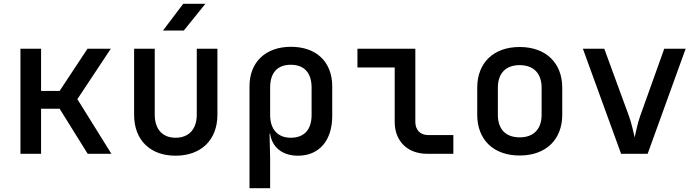

<svg xmlns="http://www.w3.org/2000/svg" viewBox="-20 -805 3640 1005"><path d="M195 0V-236H292L439 0H563L385 -286L560 -550H438L292 -329H195V-550H87V0Z M942 -645 1055 -785H939L833 -645ZM899 10C1032 10 1118 -72 1118 -204V-550H1010V-205C1010 -128 968 -84 899 -84C831 -84 790 -128 790 -205V-550H682V-204C682 -72 766 10 899 10Z M1503 -560C1370 -560 1286 -480 1286 -353V180H1394V23L1391 -105H1394C1404 -34 1458 10 1540 10C1651 10 1719 -70 1719 -198V-353C1719 -481 1636 -560 1503 -560ZM1611 -203C1611 -126 1572 -84 1502 -84C1434 -84 1394 -128 1394 -203V-347C1394 -424 1432 -466 1502 -466C1572 -466 1611 -424 1611 -347Z M2353 0V-98H2221C2180 -98 2154 -125 2154 -167V-550H1851V-452H2046V-167C2046 -66 2113 0 2216 0Z M2700 9C2837 9 2923 -74 2923 -204V-346C2923 -476 2837 -559 2700 -559C2563 -559 2478 -476 2478 -346V-204C2478 -74 2563 9 2700 9ZM2700 -86C2628 -86 2586 -128 2586 -204V-346C2586 -422 2628 -464 2700 -464C2772 -464 2815 -422 2815 -346V-204C2815 -128 2772 -86 2700 -86Z M3370 0 3569 -550H3457L3331 -198C3316 -156 3308 -110 3302 -86C3296 -110 3287 -157 3272 -198L3143 -550H3031L3231 0Z"/></svg>

Font: Tekne LDO SemiBold
Style: Regular
Weight: 600
Monospace: yes
Designer: Alessio Laiso, Mario Rullo, Paolo Rosset
Foundry: Alessio Laiso
Version: Version 1.000;hotconv 1.0.109;makeotfexe 2.5.65596